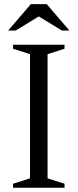

<svg xmlns="http://www.w3.org/2000/svg" viewBox="-20 -886 366 906"><path d="M284.5 -19V0H41.5V-19L121.5 -44.5V-630.5L41.5 -656V-675H284.5V-656L204.5 -630.5V-44.5ZM155.5 -813H170.5L54 -742H18.5L125.5 -866.5H200.5L307.5 -742H272Z"/></svg>

Font: Newsreader 24pt
Style: Regular
Weight: 400
Designer: Hugues Gentile
Foundry: Production Type
Version: Version 1.003